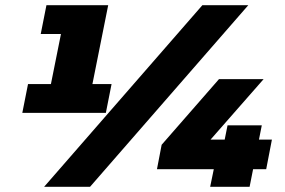

<svg xmlns="http://www.w3.org/2000/svg" viewBox="-20 -720 1097 740"><path d="M156 -295 227 -649 283 -589H137L159 -700H397L316 -295ZM66 -285 88 -396H410L388 -285ZM150 0 760 -700H937L327 0ZM585 -68 603 -162 824 -415H996L774 -162L704 -182H1028L1006 -68ZM790 0 804 -68 846 -182 857 -237H989L942 0Z"/></svg>

Font: Montserrat Thin Black
Style: Italic
Weight: 900
Italic angle: -11.3°
Version: Version 9.000